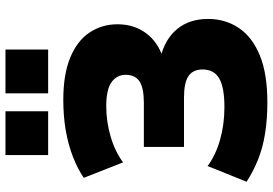

<svg xmlns="http://www.w3.org/2000/svg" viewBox="-164 -798 973 684"><g transform="rotate(-90 322.0 -455.5)"><path d="M300 11Q241 11 190 3Q139 -5 96.5 -22Q54 -39 17 -63L73 -202Q112 -173 166.5 -157.5Q221 -142 283 -142Q353 -142 385 -160.5Q417 -179 417 -220Q417 -254 393.5 -270Q370 -286 317 -286H141V-429H298Q351 -429 374.5 -444.5Q398 -460 398 -494Q398 -525 372 -544Q346 -563 286 -563Q232 -563 178.5 -547.5Q125 -532 86 -503L31 -643Q63 -665 105.5 -681.5Q148 -698 198.5 -707Q249 -716 309 -716Q400 -716 460 -691Q520 -666 549 -622Q578 -578 578 -523Q578 -464 546.5 -421.5Q515 -379 459 -361V-370Q525 -354 561 -310.5Q597 -267 597 -200Q597 -139 565 -91Q533 -43 467.5 -16Q402 11 300 11ZM332 -770V-922H488V-770ZM112 -770V-922H268V-770Z"/></g></svg>

Font: Nunito Sans 10pt Black
Style: Regular
Weight: 900
Designer: Vernon Adams
Foundry: Vernon Adams
Version: Version 3.101;gftools[0.9.27]